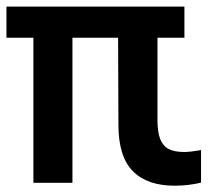

<svg xmlns="http://www.w3.org/2000/svg" viewBox="-20 -566 653 595"><path d="M603 -101V0Q563.5 9.5 521.5 9.5Q436 9.5 391.5 -35.8Q347 -81 347 -179.5L346 -449H204.5V0.5H83.5V-449H0V-545.5H551.5V-449H468V-194Q468 -156.5 476.5 -135Q485 -113.5 502.8 -104.2Q520.5 -95 551 -95Q569.5 -95 603 -101Z"/></svg>

Font: Encode Sans Condensed SemiBold
Style: Regular
Weight: 600
Width: 3
Designer: Multiple Designers
Foundry: Impallari Type
Version: Version 2.000